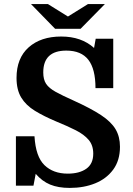

<svg xmlns="http://www.w3.org/2000/svg" viewBox="-20 -910 653 941"><path d="M322 11Q265 11 225.5 -5.5Q186 -22 155 -58L144 0H58V-242H149Q155 -142 198 -100.5Q241 -59 312 -59Q369 -59 403 -83Q437 -107 437 -157Q437 -198 414.5 -224.5Q392 -251 351.5 -271.5Q311 -292 257 -314Q195 -340 151 -367Q107 -394 84 -432Q61 -470 61 -528Q61 -625 120.5 -678Q180 -731 280 -731Q379 -731 441 -675L449 -720H535V-478H448Q448 -572 413 -617Q378 -662 305 -662Q192 -662 192 -555Q192 -520 206 -499Q220 -478 252.5 -460Q285 -442 341 -417Q425 -379 475 -346Q525 -313 546.5 -276.5Q568 -240 568 -191Q568 -124 535 -79Q502 -34 446.5 -11.5Q391 11 322 11ZM375 -769 494 -890H411L313 -829L215 -890H132L250 -769Z"/></svg>

Font: Domine
Style: Bold
Weight: 700
Designer: Pablo Impallari, Rodrigo Fuenzalida, Brenda Gallo
Foundry: Pablo Impallari, Rodrigo Fuenzalida, Brenda Gallo
Version: Version 2.000